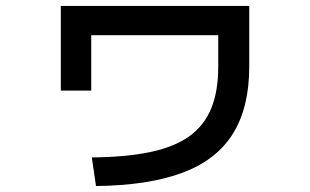

<svg xmlns="http://www.w3.org/2000/svg" viewBox="-20 -590 1040 644"><path d="M288 -62Q403 -63 484 -80Q565 -97 615 -133Q665 -169 688.5 -226.5Q712 -284 712 -366V-472H286V-286H184V-570H816V-366Q816 -230 761.5 -142Q707 -54 593 -11Q479 32 302 34Z"/></svg>

Font: M PLUS 1 Thin Medium
Style: Regular
Weight: 500
Version: Version 1.001